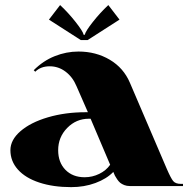

<svg xmlns="http://www.w3.org/2000/svg" viewBox="-20 -749 766 773"><path d="M333 -587.8H305.1L177 -670L222 -728.6Q254.8 -698 284.3 -660.6Q313.8 -623.3 316.9 -608.8H321.2Q324.3 -623.3 353.8 -660.6Q383.3 -698 416.1 -728.6L461.1 -670ZM333.9 -297.2 288 -402.1Q272.7 -438.8 244.1 -460.4Q215.5 -482.1 180.1 -482.1Q143.8 -482.1 121.9 -460.2L115.8 -466.3Q153.8 -504.4 200.4 -522.9Q246.9 -541.5 295.9 -541.5Q366.3 -541.5 422 -508.5Q477.7 -475.5 503.1 -415.6L651.2 -69.9Q667.8 -31.5 677.2 -20.1Q686.6 -8.7 708.5 -8.7H716.8V0H502.2Q490.4 0 480.3 -3.9Q470.3 -7.9 463.9 -13.1Q457.6 -18.4 451.7 -27.1Q445.8 -35.8 442.7 -41.7Q439.7 -47.6 436.2 -56.8Q409.1 -28.8 364.1 -12.2Q319.1 4.4 266.6 4.4Q194.1 4.4 138.3 -14Q82.6 -32.3 52.2 -66.2Q21.9 -100.1 21.9 -144.2Q21.9 -185.8 62.5 -220.9Q103.1 -256.1 172.9 -276.7Q242.6 -297.2 324.7 -297.2ZM423.5 -85.7 344.8 -271H337.8Q286.7 -271 250.4 -233.8Q214.2 -196.7 214.2 -144.2Q214.2 -95.3 243.4 -65.3Q272.7 -35.4 320.8 -35.4Q351.8 -35.4 379.6 -49Q407.3 -62.5 423.5 -85.7Z"/></svg>

Font: Wabroye
Style: Medium
Weight: 500
Designer: gluk
Foundry: gluk
Version: Version 0.14